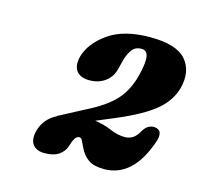

<svg xmlns="http://www.w3.org/2000/svg" viewBox="-68 -792 569 542"><g transform="rotate(15 216.5 -521.0)"><path d="M66 -378.5Q76 -416 112 -434L111.5 -434.5L184.5 -473Q241 -501 267.5 -530.5Q294 -560 305.5 -604.5Q315.5 -644 312.5 -661.8Q309.5 -679.5 293.5 -679.5Q275 -679.5 265.5 -666.2Q256 -653 251 -634L244 -606.5Q238 -583 219 -569.2Q200 -555.5 173.5 -555.5Q147.5 -555.5 136 -570.2Q124.5 -585 131 -612.5Q142 -653.5 186.8 -685.5Q231.5 -717.5 309.5 -717.5Q386 -717.5 413.8 -685.2Q441.5 -653 429 -603Q419 -563.5 383.8 -533.8Q348.5 -504 275.5 -473L219.5 -449.5Q247 -445.5 268.8 -436Q290.5 -426.5 312 -426.5Q323 -426.5 333.8 -432.5Q344.5 -438.5 354.5 -457Q361 -467.5 369.5 -471.8Q378 -476 385.5 -475.5Q414 -473 401 -436Q381 -378.5 350.2 -351.2Q319.5 -324 279 -324Q248 -324 232 -335.5Q216 -347 207 -366Q200 -380 197 -386.5Q194 -393 187.5 -393Q175.5 -393 166.5 -362Q162 -346 146.8 -335Q131.5 -324 104.5 -324Q80.5 -324 70 -338.2Q59.5 -352.5 66 -378.5Z"/></g></svg>

Font: Fraunces 144pt S100
Style: Bold Italic
Weight: 700
Italic angle: -16°
Version: Version 1.000; ttfautohint (v1.8.3)